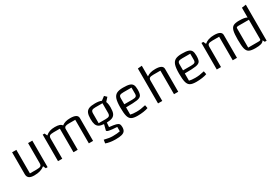

<svg xmlns="http://www.w3.org/2000/svg" viewBox="77 -1825 4546 3134"><g transform="rotate(-30 2350.0 -258.0)"><path d="M474 0H439L417 -50Q378 -19 330.5 -5Q283 9 221 9Q155 9 124 -14.5Q93 -38 93 -88V-500H173V-56H300Q355 -56 374.5 -69Q394 -82 394 -120V-500H474Z M1331 -430V0H1251V-444H1134Q1086 -444 1065.5 -434Q1045 -424 1041 -397V0H961V-444H844Q789 -444 769.5 -430.5Q750 -417 750 -380V0H670V-500H705L728 -450Q763 -481 804 -495Q845 -509 901 -509Q1009 -509 1033 -463Q1065 -487 1103 -498Q1141 -509 1191 -509Q1331 -509 1331 -430Z M1858 43Q1858 89 1840 114.5Q1822 140 1780.5 151.5Q1739 163 1665 163Q1612 163 1562.5 155Q1513 147 1481 134L1491 70Q1545 83 1580 88.5Q1615 94 1651 94Q1736 94 1787 82V0Q1683 -6 1639.5 -15.5Q1596 -25 1596 -42L1623 -148Q1565 -152 1532.5 -170.5Q1500 -189 1486.5 -227Q1473 -265 1473 -330Q1473 -402 1490 -441.5Q1507 -481 1547.5 -498Q1588 -515 1662 -515Q1742 -515 1783 -495L1852 -547L1893 -507L1834 -442Q1852 -403 1852 -330Q1852 -260 1836 -221.5Q1820 -183 1782.5 -166Q1745 -149 1675 -147L1669 -65Q1755 -56 1793 -45.5Q1831 -35 1844.5 -16Q1858 3 1858 43ZM1554 -205H1690Q1736 -205 1753.5 -220Q1771 -235 1771 -273V-456H1635Q1589 -456 1571.5 -441.5Q1554 -427 1554 -388Z M2357 -80 2368 -20Q2334 -7 2280 1Q2226 9 2168 9Q2092 9 2054.5 -12Q2017 -33 2002.5 -87.5Q1988 -142 1988 -250Q1988 -353 2005.5 -408Q2023 -463 2065.5 -486Q2108 -509 2188 -509Q2267 -509 2307.5 -496.5Q2348 -484 2364.5 -453.5Q2381 -423 2381 -363Q2381 -287 2361.5 -256Q2342 -225 2281 -215Q2220 -205 2071 -205V-69Q2114 -57 2185 -57Q2226 -57 2264 -62Q2302 -67 2357 -80ZM2071 -378V-263H2222Q2273 -263 2291 -276Q2309 -289 2309 -324V-440H2157Q2107 -440 2089 -427Q2071 -414 2071 -378Z M2555 -658 2633 -665V-464Q2666 -488 2704.5 -498.5Q2743 -509 2796 -509Q2936 -509 2936 -430V0H2856V-444H2723Q2671 -444 2653 -431Q2635 -418 2635 -382V0H2555Z M3464 -80 3475 -20Q3441 -7 3387 1Q3333 9 3275 9Q3199 9 3161.5 -12Q3124 -33 3109.5 -87.5Q3095 -142 3095 -250Q3095 -353 3112.5 -408Q3130 -463 3172.5 -486Q3215 -509 3295 -509Q3374 -509 3414.5 -496.5Q3455 -484 3471.5 -453.5Q3488 -423 3488 -363Q3488 -287 3468.5 -256Q3449 -225 3388 -215Q3327 -205 3178 -205V-69Q3221 -57 3292 -57Q3333 -57 3371 -62Q3409 -67 3464 -80ZM3178 -378V-263H3329Q3380 -263 3398 -276Q3416 -289 3416 -324V-440H3264Q3214 -440 3196 -427Q3178 -414 3178 -378Z M3662 -500H3697L3720 -450Q3756 -481 3800 -495Q3844 -509 3903 -509Q4043 -509 4043 -430V0H3963V-444H3836Q3781 -444 3761.5 -430.5Q3742 -417 3742 -380V0H3662Z M4602 -679V0H4567L4548 -39Q4529 -8 4492 3.5Q4455 15 4387 15Q4306 15 4268 -4.5Q4230 -24 4216 -78.5Q4202 -133 4202 -250Q4202 -360 4215.5 -413.5Q4229 -467 4264 -488Q4299 -509 4371 -509Q4428 -509 4464 -503Q4500 -497 4522 -483V-668ZM4522 -441H4332Q4304 -441 4294.5 -436Q4285 -431 4285 -416V-53H4474Q4503 -53 4512.5 -58Q4522 -63 4522 -78Z"/></g></svg>

Font: Changa Light
Style: Regular
Weight: 300
Designer: Eduardo Rodriguez Tunni
Foundry: Eduardo Rodriguez Tunni
Version: Version 2.002; ttfautohint (v1.5) -l 8 -r 50 -G 110 -x 14 -H